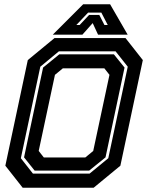

<svg xmlns="http://www.w3.org/2000/svg" viewBox="-20 -878 693 898"><path d="M86 0 5 -103 110 -597 235 -700H567L648 -597L543 -103L418 0ZM185 -141.5H379L416 -172L492 -528L468 -558.5H274L237 -528L161 -172ZM134 -66H399L486.5 -138L577.5 -566L520.5 -638H255.5L168.5 -566L77.5 -138ZM142 -80 92.5 -142 181.5 -562 257.5 -624H512.5L562.5 -562L473.5 -142L397 -80ZM369 -858H495L577 -716H438.5L413.5 -770L365.5 -716H227ZM392 -819 337 -761H352.5L396.5 -808H444.5L468.5 -761H484L454 -819Z"/></svg>

Font: Tourney Thin
Style: Bold Italic
Weight: 700
Italic angle: -12°
Version: Version 1.015